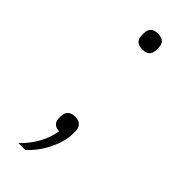

<svg xmlns="http://www.w3.org/2000/svg" viewBox="-217 -533 704 704"><g transform="rotate(45 134.5 -181.0)"><path d="M96 -458V-468Q96 -504 134 -504Q172 -504 172 -468V-458Q172 -422 134 -422Q96 -422 96 -458ZM56 142Q118 81 131 6Q113 5 104.5 -4Q96 -13 96 -27V-37Q96 -54 105.5 -64Q115 -74 135 -74Q154 -74 163.5 -64Q173 -54 173 -37V-25Q173 16 150 63Q127 110 91 142Z"/></g></svg>

Font: Anuphan ExtraLight
Style: Regular
Weight: 200
Designer: Cadson Demak
Version: Version 3.001